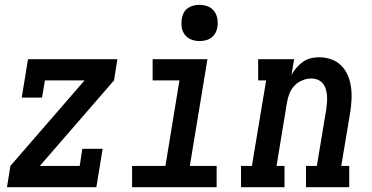

<svg xmlns="http://www.w3.org/2000/svg" viewBox="-20 -775 1540 795"><path d="M9 0 23 -88 330 -442H166L154 -371H70L96 -530H466L452 -442L145 -88H310L321 -159H405L379 0Z M527 0V-88H665L723 -442H612V-530H839L766 -88H877V0ZM806 -605Q788 -605 771.5 -611.5Q755 -618 745 -631.5Q735 -645 732.5 -662.5Q730 -680 733 -698Q735 -711 741 -722.5Q747 -734 758 -741.5Q769 -749 781.5 -752Q794 -755 806 -755Q824 -755 840.5 -748.5Q857 -742 867 -728.5Q877 -715 880 -697.5Q883 -680 880 -662Q878 -649 871.5 -637.5Q865 -626 854.5 -618.5Q844 -611 831.5 -608Q819 -605 806 -605Z M978 0V-88H1023L1082 -442H1049V-530H1198L1187 -465Q1196 -481 1208 -495Q1220 -509 1235 -519.5Q1250 -530 1267.5 -534Q1285 -538 1302 -538Q1328 -538 1352.5 -529Q1377 -520 1394 -502.5Q1411 -485 1420.5 -462Q1430 -439 1433.5 -413.5Q1437 -388 1435.5 -361.5Q1434 -335 1430 -309L1393 -88H1426V0H1247V-88H1292L1331 -323Q1333 -337 1334 -351.5Q1335 -366 1334 -379.5Q1333 -393 1329 -406Q1325 -419 1316.5 -429.5Q1308 -440 1295.5 -445Q1283 -450 1269 -450Q1250 -450 1231 -442Q1212 -434 1198.5 -419.5Q1185 -405 1178 -386.5Q1171 -368 1168 -349L1125 -88H1158V0Z"/></svg>

Font: Iosevka Slab Semibold Oblique
Style: Regular
Weight: 600
Italic angle: -9°
Monospace: yes
Designer: Belleve Invis
Foundry: Belleve Invis
Version: Version 11.1.1; ttfautohint (v1.8.3)